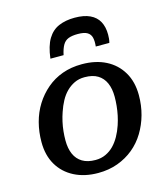

<svg xmlns="http://www.w3.org/2000/svg" viewBox="-117 -880 863 985"><g transform="rotate(-15 314.0 -387.5)"><path d="M371 -788Q323 -788 286.5 -772.5Q250 -757 227.5 -720Q205 -683 197 -617H267Q274 -650 285 -669Q296 -688 315 -695.5Q334 -703 365 -703Q399 -703 415.5 -693Q432 -683 436.5 -664Q441 -645 438 -617H510Q513 -628 514 -638.5Q515 -649 515 -660Q515 -701 499.5 -729.5Q484 -758 452 -773Q420 -788 371 -788ZM442 -198Q450 -222 455 -246Q460 -270 462.5 -295Q465 -320 465 -343Q465 -386 451.5 -416.5Q438 -447 411 -463.5Q384 -480 341 -480Q311 -480 287 -468.5Q263 -457 244 -438Q225 -419 211 -393Q197 -367 187 -337Q179 -314 173.5 -289.5Q168 -265 165.5 -240Q163 -215 163 -192Q163 -149 176.5 -118.5Q190 -88 217.5 -71.5Q245 -55 287 -55Q317 -55 341.5 -66.5Q366 -78 384.5 -97Q403 -116 417.5 -142Q432 -168 442 -198ZM42 -215Q42 -269 55 -318.5Q68 -368 94 -409.5Q120 -451 157 -482.5Q194 -514 241 -531Q288 -548 345 -548Q418 -548 472 -520.5Q526 -493 556.5 -441.5Q587 -390 587 -319Q587 -265 573.5 -216Q560 -167 534.5 -125Q509 -83 472 -52.5Q435 -22 387.5 -4.5Q340 13 283 13Q211 13 156.5 -15Q102 -43 72 -94Q42 -145 42 -215Z"/></g></svg>

Font: Roboto Serif Medium
Style: Italic
Weight: 500
Italic angle: -10°
Designer: Greg Gazdowicz
Foundry: Commercial Type
Version: Version 1.008